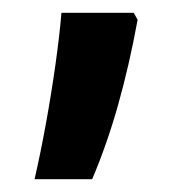

<svg xmlns="http://www.w3.org/2000/svg" viewBox="-20 -146 284 300"><path d="M195 -115Q182 -44 164.5 18Q147 80 124 134H34Q43 95 51.5 48.5Q60 2 66.5 -44Q73 -90 76 -126H189Z"/></svg>

Font: Noto Sans Thai ExtCond SemBd
Style: Regular
Weight: 600
Width: 2
Designer: Monotype Design Team
Foundry: Monotype Imaging Inc.
Version: Version 2.002; ttfautohint (v1.8.4.7-5d5b)